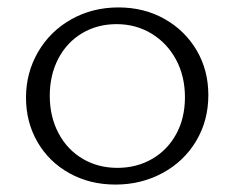

<svg xmlns="http://www.w3.org/2000/svg" viewBox="-20 -491 632 517"><path d="M50 -228Q50 -295 82.5 -351Q115 -407 172 -439Q229 -471 299 -471Q368 -471 423 -440Q478 -409 509.5 -355.5Q541 -302 541 -235Q541 -166 508 -111Q475 -56 417.5 -25Q360 6 291 6Q222 6 167 -24.5Q112 -55 81 -108.5Q50 -162 50 -228ZM478 -229Q478 -286 454 -330.5Q430 -375 388 -400.5Q346 -426 294 -426Q242 -426 201 -401.5Q160 -377 137 -333Q114 -289 114 -233Q114 -177 137.5 -132.5Q161 -88 202.5 -63.5Q244 -39 296 -39Q348 -39 389.5 -63Q431 -87 454.5 -130Q478 -173 478 -229Z"/></svg>

Font: Ysabeau SC Semilight
Style: Regular
Weight: 300
Designer: Christian Thalmann (Catharsis Fonts)
Version: Version 0.003